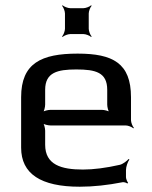

<svg xmlns="http://www.w3.org/2000/svg" viewBox="-20 -697 575 727"><path d="M274 -494C137 -494 60 -458 60 -329V-138C60 -39 134 10 282 10C334 10 388 4 444 -7C450 -8 459 -5 462 -2L465 -5C462 -8 457 -20 457 -26V-53C457 -66 464 -85 470 -93L467 -95C461 -88 446 -76 434 -73C381 -61 334 -55 294 -55C212 -55 151 -73 151 -149V-202C151 -211 147 -228 142 -233L140 -231C145 -226 162 -222 171 -222H456C465 -222 480 -216 485 -211L487 -213C482 -218 476 -233 476 -242V-329C476 -458 407 -494 274 -494ZM269 -434C342 -434 386 -423 386 -357V-301C386 -292 390 -275 395 -270L397 -272C392 -277 375 -281 366 -281H171C162 -281 145 -277 140 -272L142 -270C147 -275 151 -292 151 -301V-357C151 -423 198 -434 269 -434ZM316 -588V-646C316 -655 322 -670 327 -675L325 -677C320 -672 305 -666 296 -666H246C237 -666 222 -672 217 -677L215 -675C220 -670 226 -655 226 -646V-588C226 -579 220 -564 215 -559L217 -557C222 -562 237 -568 246 -568H296C305 -568 320 -562 325 -557L327 -559C322 -564 316 -579 316 -588Z"/></svg>

Font: Gamestation Storm
Style: Regular
Weight: 400
Designer: Jonas Hecksher
Foundry: Jonas Hecksher, Playtypeª, e-types AS
Version: Version 1.003